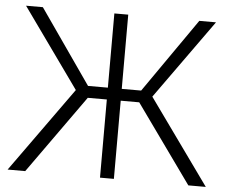

<svg xmlns="http://www.w3.org/2000/svg" viewBox="-51 -770 982 828"><g transform="rotate(5 440.0 -355.5)"><path d="M551.3 -338.4H471.2V0H411.1V-338.4H328.6L87.4 0H11.2L274.4 -367.2L28.8 -710.9H101.6L325.2 -389.6H411.1V-710.9H471.2V-389.6H555.2L778.8 -710.9H851.1L605.5 -367.7L869.1 0H793.5Z"/></g></svg>

Font: Roboto Light
Style: Regular
Weight: 300
Designer: Google
Version: Version 2.134; 2016; ttfautohint (v1.6)